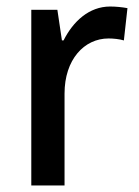

<svg xmlns="http://www.w3.org/2000/svg" viewBox="-20 -569 426 589"><path d="M318 -549C253 -549 204 -503 175 -445H170L156 -539H76V0H178V-282C178 -386 238 -451 313 -451C328 -451 347 -449 360 -445L371 -544C355 -547 335 -549 318 -549Z"/></svg>

Font: Noto Sans Gujarati SemiCondensed Medium
Style: Regular
Weight: 500
Width: 4
Designer: Jelle Bosma - Monotype Design Team, Universal Thirst
Foundry: Monotype Imaging Inc.
Version: Version 2.106